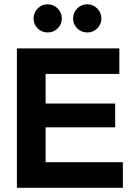

<svg xmlns="http://www.w3.org/2000/svg" viewBox="-20 -889 619 909"><path d="M545 -539H196V-399H525.3V-286.3H196V-121H561.7V0H60V-660H545ZM206 -735.3Q178 -735.3 158.5 -754.5Q139 -773.7 139 -801.5Q139 -829.3 158.6 -849Q178.2 -868.7 205.5 -868.7Q233.4 -868.7 253 -848.8Q272.7 -829 272.7 -802Q272.7 -773.7 253.1 -754.5Q233.5 -735.3 206 -735.3ZM393.4 -735.3Q365.6 -735.3 345.8 -754.5Q326 -773.7 326 -801.5Q326 -829.3 345.7 -849Q365.3 -868.7 393 -868.7Q420.7 -868.7 440.3 -848.8Q460 -829 460 -802Q460 -773.7 440.4 -754.5Q420.9 -735.3 393.4 -735.3Z"/></svg>

Font: Nata Sans
Style: Regular
Weight: 400
Designer: Daniel Uzquiano Cruz
Version: Version 1.001